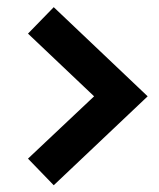

<svg xmlns="http://www.w3.org/2000/svg" viewBox="-20 -622 453 546"><path d="M132.8 -95.2 399.9 -348.1 132.8 -601.6 59.6 -526.4 247.6 -348.1 59.6 -170.9Z"/></svg>

Font: Estedad-VF-FD Black
Style: Regular
Weight: 900
Designer: Amin Abedi
Version: Version 4.000